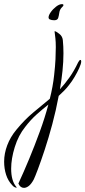

<svg xmlns="http://www.w3.org/2000/svg" viewBox="-170 -492 413 929"><path d="M92 -394Q80 -394 71 -398Q65 -401 65 -408Q65 -418 75.5 -433Q86 -448 101.5 -460Q117 -472 130 -472Q137 -472 137 -467Q137 -463 130 -457Q119 -446 117 -431Q115 -416 111.5 -405Q108 -394 92 -394ZM-54 417Q-72 417 -81 396Q-55 340 -28.5 276Q-2 212 22.5 145Q47 78 64 14Q36 36 7 62Q-22 88 -48 122Q-81 163 -98.5 219.5Q-116 276 -116 324Q-116 382 -92 411Q-89 414 -89 415Q-89 415 -89.5 415.5Q-90 416 -91 416Q-95 416 -100.5 413Q-106 410 -111 404Q-131 383 -140.5 353.5Q-150 324 -150 290Q-150 251 -135 211Q-120 171 -91 136Q-49 85 -8 51.5Q33 18 71 -14Q86 -73 92 -129Q97 -173 98.5 -206Q100 -239 100 -264Q100 -289 98 -307Q96 -325 94 -340Q94 -341 95 -341Q100 -341 116 -329Q132 -317 134 -298Q137 -268 137 -234Q137 -194 132.5 -150Q128 -106 120 -60Q143 -85 165.5 -116.5Q188 -148 208 -190Q214 -202 219 -202Q223 -202 223 -195Q223 -184 213.5 -163Q204 -142 191 -120Q178 -98 165 -82Q154 -67 141 -54Q128 -41 114 -28Q101 42 83 109Q65 176 46.5 232Q28 288 13.5 326.5Q-1 365 -7 377Q-19 399 -31 408Q-43 417 -54 417Z"/></svg>

Font: Comforter
Style: Regular
Weight: 400
Designer: Robert E. Leuschke
Foundry: Robert E. Leuschke
Version: Version 1.013; ttfautohint (v1.8.3)